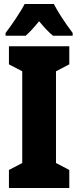

<svg xmlns="http://www.w3.org/2000/svg" viewBox="-20 -947 394 967"><path d="M251 -927H104C87 -892 35 -815 8 -781V-767H109C126 -781 149 -806 177 -840C204 -807 227 -783 247 -767H346V-781C306 -834 274 -883 251 -927ZM329 0V-91L262 -126V-588L329 -623V-714H25V-623L92 -588V-126L25 -91V0Z"/></svg>

Font: Noto Sans Arabic UI XCn Bk
Style: Regular
Weight: 900
Width: 2
Designer: Monotype Design Team, Nadine Chahine and Nizar Qandah
Foundry: Monotype Imaging Inc.
Version: Version 2.010